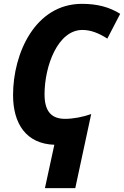

<svg xmlns="http://www.w3.org/2000/svg" viewBox="-20 -745 646 1000"><path d="M263 9 214 235H372L455 -151C413 -136 362 -126 319 -126C247 -126 212 -166 212 -254C212 -401 281 -589 409 -589C454 -589 495 -572 539 -544L606 -673C550 -708 487 -725 407 -725C163 -725 48 -467 48 -250C48 -101 116 4 263 9Z"/></svg>

Font: Noto Sans SemiCondensed ExtraBold
Style: Italic
Weight: 800
Width: 4
Italic angle: -12°
Designer: Monotype Design Team
Foundry: Monotype Imaging Inc.
Version: Version 2.013